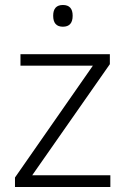

<svg xmlns="http://www.w3.org/2000/svg" viewBox="-20 -749 503 769"><path d="M422 0H40V-38L352 -486H62V-532H420V-492L109 -47H422ZM232 -729Q271 -729 271 -686Q271 -642 232 -642Q193 -642 193 -686Q193 -729 232 -729Z"/></svg>

Font: RS Noto Sans Light
Style: Regular
Weight: 300
Designer: Monotype Design Team
Foundry: Monotype Imaging Inc.
Version: Version 3.10